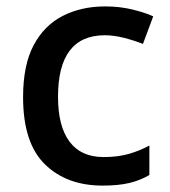

<svg xmlns="http://www.w3.org/2000/svg" viewBox="-20 -569 530 599"><path d="M300 10Q188 10 120 -56.5Q52 -123 52 -266Q52 -366 85 -428Q118 -490 176 -519.5Q234 -549 308 -549Q353 -549 392.5 -539.5Q432 -530 458 -518L426 -432Q398 -443 366.5 -451Q335 -459 307 -459Q161 -459 161 -267Q161 -175 197 -127Q233 -79 303 -79Q348 -79 382.5 -89Q417 -99 446 -115V-23Q417 -6 383 2Q349 10 300 10Z"/></svg>

Font: Noto Sans Sinhala Medium
Style: Regular
Weight: 500
Designer: Jelle Bosma - Monotype Design Team
Foundry: Monotype Imaging Inc.
Version: Version 2.006; ttfautohint (v1.8.4.7-5d5b)